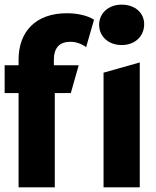

<svg xmlns="http://www.w3.org/2000/svg" viewBox="-29 -807 674 827"><path d="M495 -613C553 -613 592 -651 592 -703C592 -751 553 -787 495 -787C437 -787 398 -749 398 -700C398 -651 437 -613 495 -613ZM376 -722C347 -741 302 -750 259 -750C125 -750 51 -671 51 -550V-526H-9V-406H51V0H207V-406H276L310 -526H203V-549C203 -602 228 -627 274 -627C298 -627 321 -619 342 -604ZM417 0H573V-538L417 -494Z"/></svg>

Font: Talent SemiBold
Style: Bold
Weight: 700
Designer: Mike Powis
Version: Version 1.001;hotconv 1.0.109;makeotfexe 2.5.65596